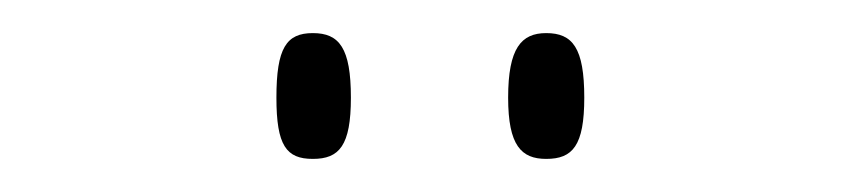

<svg xmlns="http://www.w3.org/2000/svg" viewBox="-20 -757 520 116"><path d="M310 -661C326 -661 333 -669 333 -698C333 -728 326 -737 310 -737C295 -737 287 -728 287 -698C287 -669 295 -661 310 -661ZM169 -661C185 -661 192 -669 192 -698C192 -728 185 -737 169 -737C153 -737 147 -728 147 -698C147 -669 153 -661 169 -661Z"/></svg>

Font: Noto Serif Georgian Condensed Thin
Style: Regular
Weight: 100
Width: 3
Designer: Monotype Design Team, Akaki Razmadze
Foundry: Google LLC
Version: Version 2.003